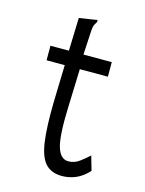

<svg xmlns="http://www.w3.org/2000/svg" viewBox="-96 -645 541 714"><g transform="rotate(15 175.0 -287.5)"><path d="M212 10Q171 10 148.5 -14.5Q126 -39 118 -95.5Q110 -152 112 -248L116 -391H46V-447H117L121 -574L180 -583L190 -585L191 -578Q186 -570 182.5 -563Q179 -556 178 -539L173 -447H282V-391H174L169 -243Q165 -134 177.5 -91.5Q190 -49 221 -49Q244 -49 263 -63Q282 -77 298 -92L314 -37Q290 -11 264.5 -0.5Q239 10 212 10Z"/></g></svg>

Font: Inconsolata ExtraCondensed
Style: Regular
Weight: 400
Width: 2
Monospace: yes
Designer: Raph Levien, Cyreal, Brenton Simpson
Foundry: Raph Levien, Cyreal, Google
Version: Version 3.001; ttfautohint (v1.8.2.53-6de2)